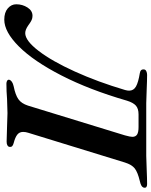

<svg xmlns="http://www.w3.org/2000/svg" viewBox="33 -769 708 898"><g transform="rotate(90 387.0 -320.0)"><path d="M-42 -42Q-42 -71 -27 -94.5Q-12 -118 12 -118Q23 -118 31.5 -114Q40 -110 47 -105Q54 -100 57 -98Q77 -84 93 -84Q128 -84 176 -146.5Q224 -209 272.5 -316Q321 -423 359 -551Q362 -562 362 -570Q362 -591 342.5 -602Q323 -613 280 -620Q260 -623 263 -641Q264 -647 271.5 -650.5Q279 -654 288 -654Q313 -654 359 -652Q401 -650 420 -650H667Q686 -650 728 -652Q774 -654 799 -654Q818 -654 816 -640Q814 -632 806.5 -627.5Q799 -623 785 -620Q743 -610 725.5 -596Q708 -582 698 -550L559 -98Q555 -86 555 -74Q555 -57 567.5 -47Q580 -37 607 -30Q618 -27 622 -22.5Q626 -18 625 -10Q622 3 600 3Q576 3 530 1Q486 -1 467 -1Q447 -1 401 1Q365 4 329 4Q321 4 315.5 0.5Q310 -3 311 -9Q315 -24 342 -30Q382 -38 402 -52Q422 -66 432 -97L571 -550Q578 -575 578 -585Q578 -600 567.5 -607Q557 -614 532 -614H473Q446 -614 432 -601.5Q418 -589 409 -560Q358 -384 291 -253.5Q224 -123 155.5 -54.5Q87 14 30 14Q-4 14 -23 -2.5Q-42 -19 -42 -42Z"/></g></svg>

Font: EB Garamond SemiBold
Style: Italic
Weight: 600
Italic angle: -17.2°
Designer: Georg Duffner and Octavio Pardo
Foundry: Georg Duffner
Version: Version 1.000